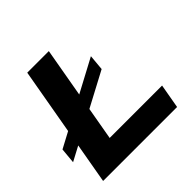

<svg xmlns="http://www.w3.org/2000/svg" viewBox="-178 -850 1013 1013"><g transform="rotate(-45 328.5 -343.5)"><path d="M38 0 159 -687H320L223 -136H614L590 0ZM-4 -182 4 -269 458 -511 450 -423Z"/></g></svg>

Font: Archivo SemiExpanded
Style: Bold Italic
Weight: 700
Width: 6
Italic angle: -10°
Designer: Hector Gatti
Foundry: Omnibus-Type
Version: Version 2.001